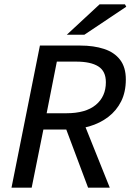

<svg xmlns="http://www.w3.org/2000/svg" viewBox="-20 -865 606 885"><path d="M33 0 164 -655H350Q412 -655 459.5 -639.5Q507 -624 533.5 -589.5Q560 -555 560 -499Q560 -441 538.5 -398Q517 -355 479 -326Q441 -297 391.5 -282.5Q342 -268 287 -268H180L126 0ZM195 -343H286Q375 -343 421.5 -381.5Q468 -420 468 -486Q468 -537 433 -559Q398 -581 331 -581H242ZM386 0 278 -288 348 -344 486 0ZM288 -705 439 -845H556L562 -834L369 -705Z"/></svg>

Font: Source Sans 3 ExtraLight Medium
Style: Italic
Weight: 500
Italic angle: -11°
Version: Version 3.052;hotconv 1.1.0;makeotfexe 2.6.0